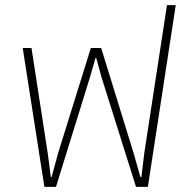

<svg xmlns="http://www.w3.org/2000/svg" viewBox="-20 -724 744 744"><path d="M152 0H197L329 -426L350 -499H353L373 -426L507 0H553L661 -704H627L539 -130L528 -38H524L498 -130L372 -538H332L205 -130L180 -38H177L165 -130L102 -538H68Z"/></svg>

Font: IBM Plex Thai ExtraLight
Style: Regular
Weight: 200
Designer: Mike Abbink, Paul van der Laan, Pieter van Rosmalen, Ben Mitchell, Mark Frömberg
Foundry: Bold Monday
Version: Version 1.0